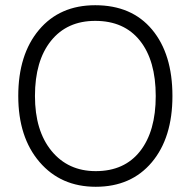

<svg xmlns="http://www.w3.org/2000/svg" viewBox="-20 -708 731 736"><path d="M641 -340Q641 -180 562 -86Q483 8 347 8Q213 8 131.5 -87Q50 -182 50 -340Q50 -499 129.5 -593.5Q209 -688 345 -688Q485 -688 563 -594.5Q641 -501 641 -340ZM114 -340Q114 -207 177.5 -129.5Q241 -52 347 -52Q457 -52 517 -128.5Q577 -205 577 -340Q577 -476 516.5 -552Q456 -628 345 -628Q237 -628 175.5 -551.5Q114 -475 114 -340Z"/></svg>

Font: Hind Vadodara Light
Style: Regular
Weight: 300
Designer: Hitesh Malaviya
Foundry: Indian Type Foundry
Version: Version 1.000;PS 1.0;hotconv 1.0.86;makeotf.lib2.5.63406; tt